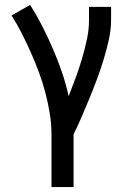

<svg xmlns="http://www.w3.org/2000/svg" viewBox="-20 -548 540 783"><path d="M190 215V0Q190 -43 183 -85.5Q176 -128 165 -170Q154 -212 139 -252.5Q124 -293 106.5 -332.5Q89 -372 69.5 -410.5Q50 -449 27 -485L103 -528Q130 -485 153 -440Q176 -395 196 -348.5Q216 -302 232.5 -254Q249 -206 260 -156Q275 -194 289 -232Q303 -270 314.5 -309Q326 -348 334.5 -387.5Q343 -427 343 -468V-520H433V-468Q433 -427 424 -386.5Q415 -346 403 -306.5Q391 -267 376.5 -228Q362 -189 346.5 -151Q331 -113 314.5 -75Q298 -37 280 0V215Z"/></svg>

Font: Iosevka Curly Slab Medium
Style: Regular
Weight: 500
Monospace: yes
Designer: Belleve Invis
Foundry: Belleve Invis
Version: Version 22.1.2; ttfautohint (v1.8.4)